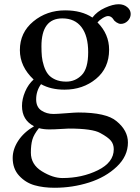

<svg xmlns="http://www.w3.org/2000/svg" viewBox="-20 -608 663 908"><path d="M275 -521Q176 -521 176 -389Q176 -362 178 -341Q180 -320 187.5 -296.5Q195 -273 207 -257.5Q219 -242 241 -232Q263 -222 293 -222Q336 -222 366.5 -253Q397 -284 397 -361Q397 -438 365.5 -479.5Q334 -521 275 -521ZM164 -2Q140 28 133 52.5Q126 77 126 114Q126 170 178 202Q230 234 275 234Q368 234 443 197Q518 160 518 98Q518 74 504.5 57.5Q491 41 454 21Q417 0 305 0Q299 0 267.5 2Q236 4 213 4Q186 4 164 -2ZM233 -69Q248 -69 292.5 -72.5Q337 -76 350 -76Q483 -76 531 -35Q585 9 585 66Q585 130 532.5 180Q480 230 401.5 255Q323 280 238 280Q185 280 143 268Q101 256 70.5 223Q40 190 40 139Q40 98 66 58Q92 18 141 -11Q84 -40 84 -107Q84 -140 99 -175Q114 -210 139 -232Q74 -293 74 -371Q74 -454 137.5 -506.5Q201 -559 288 -559Q366 -559 417 -525Q439 -554 476.5 -571Q514 -588 541 -588Q565 -588 581.5 -574.5Q598 -561 598 -542Q598 -523 584 -509Q570 -495 551 -495Q542 -495 531 -502Q520 -509 516 -517Q506 -532 491 -532Q481 -532 465 -522Q449 -512 441 -502Q496 -447 496 -373Q496 -286 434 -235Q372 -184 285 -184Q220 -184 174 -210Q151 -178 151 -138Q151 -102 175.5 -85.5Q200 -69 233 -69Z"/></svg>

Font: Indiction Unicode
Style: Normal
Weight: 500
Version: Version 1.1